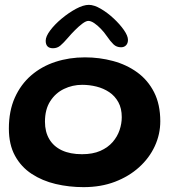

<svg xmlns="http://www.w3.org/2000/svg" viewBox="-20 -743 724 790"><path d="M324 27Q264 27 209 14Q154 1 110.5 -27.5Q67 -56 41.8 -102Q16.5 -148 16.5 -214Q16.5 -286.5 41 -341.2Q65.5 -396 108.5 -433Q151.5 -470 208.2 -488.5Q265 -507 329.5 -507Q389.5 -507 445.2 -492Q501 -477 544.8 -445.2Q588.5 -413.5 614 -363.5Q639.5 -313.5 639.5 -244Q639.5 -190.5 617 -141.8Q594.5 -93 552.5 -55Q510.5 -17 452.8 5Q395 27 324 27ZM317.5 -108.5Q361.5 -108.5 392.8 -122.2Q424 -136 443.5 -158.5Q463 -181 472 -207.8Q481 -234.5 481 -261Q481 -297 467 -322.5Q453 -348 429.5 -363.8Q406 -379.5 377 -386.8Q348 -394 318 -394Q278.5 -394 243.5 -377.2Q208.5 -360.5 186.8 -326.8Q165 -293 165 -242Q165 -200.5 182.8 -170.5Q200.5 -140.5 234.5 -124.5Q268.5 -108.5 317.5 -108.5ZM198 -544.5Q168 -544.5 168 -575.5Q168 -593 186.5 -617.8Q205 -642.5 233.8 -666.5Q262.5 -690.5 292.8 -706.8Q323 -723 345.5 -723Q367 -723 394.5 -707Q422 -691 447.5 -667.2Q473 -643.5 489.8 -619.5Q506.5 -595.5 506.5 -579Q506.5 -565 498.8 -556.8Q491 -548.5 478 -548.5Q459.5 -548.5 447 -560.5Q434.5 -572.5 419 -595Q409 -610 395.2 -624.2Q381.5 -638.5 367.8 -647.8Q354 -657 343.5 -657Q334 -657 319.2 -646Q304.5 -635 288.8 -619.2Q273 -603.5 259.5 -587.5Q241.5 -566.5 228.5 -555.5Q215.5 -544.5 198 -544.5Z"/></svg>

Font: Gluten Thin Medium
Style: Regular
Weight: 500
Version: Version 1.300